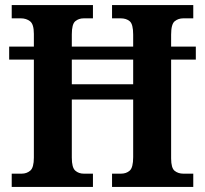

<svg xmlns="http://www.w3.org/2000/svg" viewBox="-20 -734 804 754"><path d="M26 0V-52H65Q85 -52 99 -64Q113 -76 113 -115V-500H16V-551H113V-601Q113 -639 98 -650.5Q83 -662 62 -662H26V-714H345V-662H309Q289 -662 275.5 -650.5Q262 -639 262 -599V-551H503V-598Q503 -639 489.5 -650.5Q476 -662 454 -662H420V-714H739V-662H700Q680 -662 666 -650.5Q652 -639 652 -598V-551H749V-500H652V-112Q652 -74 666 -63Q680 -52 700 -52H739V0H420V-52H455Q476 -52 489.5 -64Q503 -76 503 -117V-343H262V-115Q262 -76 275.5 -64Q289 -52 309 -52H345V0ZM262 -403H503V-500H262Z"/></svg>

Font: Noto Serif Tamil SemiCondensed
Style: Bold Italic
Weight: 700
Width: 4
Italic angle: -12°
Designer: Indian Type Foundry, Tom Grace, and the Monotype Design Team
Foundry: Monotype Imaging Inc.
Version: Version 2.003; ttfautohint (v1.8.4.7-5d5b)